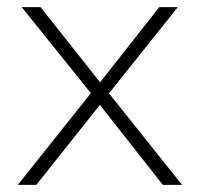

<svg xmlns="http://www.w3.org/2000/svg" viewBox="-20 -520 562 540"><path d="M30 0 246 -271V-245L41 -500H94L269 -279H254L428 -500H480L279 -248V-267L492 0H438L253 -235H269L82 0Z"/></svg>

Font: Mulish ExtraLight
Style: Regular
Weight: 200
Designer: Vernon Adams
Foundry: Vernon Adams
Version: Version 3.603